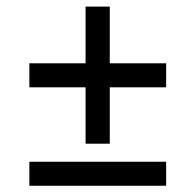

<svg xmlns="http://www.w3.org/2000/svg" viewBox="-20 -603 607 597"><path d="M496.6 -100.1V-25.4H71.3V-100.1ZM496.6 -406.2V-331.5H321.3V-156.2H246.1V-331.5H71.3V-406.2H246.1V-582.5H321.3V-406.2Z"/></svg>

Font: Estedad-FD Medium
Style: Regular
Weight: 500
Designer: Amin Abedi
Version: Version 7.3